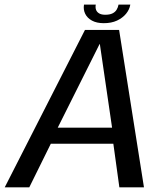

<svg xmlns="http://www.w3.org/2000/svg" viewBox="-42 -805 724 825"><path d="M-21.7 0H83.8L176.4 -187.5H445L470.9 0H576.6L469.8 -676.4H323.1ZM206 -256.3 385.7 -615.3H387.1L439.6 -256.3ZM404 -705.4Q436.6 -705.4 460.6 -716.5Q484.6 -727.7 499.5 -745.7Q514.4 -763.8 517.9 -785.1H467.3Q465.1 -772.8 458.9 -762.9Q452.8 -753 441 -747.3Q429.3 -741.6 410.4 -741.6Q393.6 -741.6 383.9 -747.5Q374.2 -753.3 370.7 -762.9Q367.2 -772.6 369.5 -785.1H318.9Q315.3 -763.8 324.1 -745.7Q332.8 -727.7 353.1 -716.5Q373.4 -705.4 404 -705.4Z"/></svg>

Font: Anybody Thin
Style: Italic
Weight: 100
Italic angle: -10°
Designer: Tyler Finck
Foundry: Etcetera Type Company
Version: Version 1.114;gftools[0.9.25]